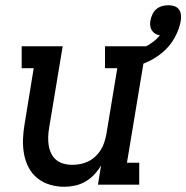

<svg xmlns="http://www.w3.org/2000/svg" viewBox="-20 -707 713 735"><path d="M226 8Q198 8 171 0Q144 -8 123 -25Q102 -42 89.5 -66Q77 -90 72 -117.5Q67 -145 68 -173.5Q69 -202 74 -231L109 -446H63V-530H220L168 -217Q165 -200 164.5 -183Q164 -166 166.5 -150Q169 -134 176 -119.5Q183 -105 195 -95Q207 -85 223 -80.5Q239 -76 256 -76Q272 -76 287.5 -79Q303 -82 317.5 -89Q332 -96 344.5 -107.5Q357 -119 365.5 -132.5Q374 -146 379 -161.5Q384 -177 387 -192L429 -446H382V-530H540L466 -84H513V0H355L367 -74Q356 -55 341 -39Q326 -23 307 -12Q288 -1 267 3.5Q246 8 226 8ZM477 -446 461 -503Q479 -507 497 -512.5Q515 -518 532 -526Q549 -534 564.5 -545.5Q580 -557 592 -572Q582 -573 574 -578Q566 -583 561 -591Q556 -599 555 -609Q554 -619 556 -629Q558 -640 563.5 -652Q569 -664 578.5 -672Q588 -680 600 -683.5Q612 -687 624 -687Q636 -687 647 -683.5Q658 -680 664.5 -671.5Q671 -663 672.5 -651Q674 -639 672 -627Q666 -594 648.5 -562.5Q631 -531 603.5 -507.5Q576 -484 543.5 -469.5Q511 -455 477 -446Z"/></svg>

Font: Iosevka Curly Slab MdExObl
Style: Regular
Weight: 500
Width: 7
Italic angle: -9°
Monospace: yes
Designer: Belleve Invis
Foundry: Belleve Invis
Version: Version 11.1.0; ttfautohint (v1.8.3)